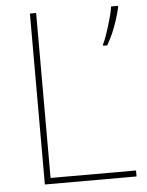

<svg xmlns="http://www.w3.org/2000/svg" viewBox="-52 -756 610 799"><g transform="rotate(-5 253.0 -357.0)"><path d="M103 0V-714H129V-25H486V0ZM471 -708Q465 -682 456.5 -655.5Q448 -629 437 -603.5Q426 -578 412 -554H395V-560Q401 -571 408 -590.5Q415 -610 422 -632.5Q429 -655 434.5 -676.5Q440 -698 442 -714H471Z"/></g></svg>

Font: Noto Sans Hebrew Thin
Style: Regular
Weight: 250
Designer: Monotype Design Team
Foundry: Monotype Imaging Inc.
Version: Version 2.003